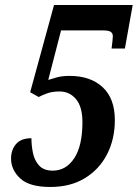

<svg xmlns="http://www.w3.org/2000/svg" viewBox="-20 -734 548 764"><path d="M180 10Q97 10 60.5 -24Q24 -58 24 -103Q24 -138 44 -161Q64 -184 105 -184Q105 -156 111 -126Q117 -96 135.5 -75.5Q154 -55 190 -55Q243 -55 275.5 -104.5Q308 -154 308 -248Q308 -309 282.5 -339.5Q257 -370 217 -370Q189 -370 169 -363Q149 -356 134 -348L100 -367L195 -714H508L477 -541H424Q426 -555 427.5 -570Q429 -585 429 -590Q429 -601 421 -607Q413 -613 390 -613H223L172 -416Q187 -421 207.5 -426.5Q228 -432 257 -432Q340 -432 388.5 -387Q437 -342 437 -256Q437 -181 406.5 -121Q376 -61 318.5 -25.5Q261 10 180 10Z"/></svg>

Font: Noto Serif ExtraCondensed
Style: Bold Italic
Weight: 700
Width: 2
Italic angle: -12°
Designer: Monotype Design Team
Foundry: Monotype Imaging Inc.
Version: Version 2.013; ttfautohint (v1.8.4.7-5d5b)